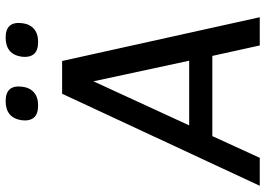

<svg xmlns="http://www.w3.org/2000/svg" viewBox="-150 -790 940 680"><g transform="rotate(-90 320.0 -450.0)"><path d="M234 -842Q242 -900 302 -900Q360 -900 353 -842Q350 -815 333 -800Q316 -785 287 -785Q256 -785 243.5 -800Q231 -815 234 -842ZM459 -842Q467 -900 527 -900Q585 -900 578 -842Q575 -815 558 -800Q541 -785 512 -785Q481 -785 468.5 -800Q456 -815 459 -842ZM2 0 328 -700H444L599 0H499L462 -168H178L101 0ZM216 -250H445L372 -589Z"/></g></svg>

Font: Haskoy Medium
Style: Italic
Weight: 500
Designer: Ertekin Erdin
Foundry: Ertekin Erdin
Version: Version 2.000; ttfautohint (v1.8.4.7-5d5b)